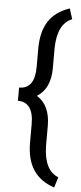

<svg xmlns="http://www.w3.org/2000/svg" viewBox="-63 -813 432 1024"><g transform="rotate(5 153.0 -301.0)"><path d="M268.1 178.7 285.2 122.6C233.7 102.4 207.2 48.7 205.6 -38.6V-145.5C205.6 -219.4 181.6 -271 133.8 -300.3C181.6 -329.6 205.6 -381 205.6 -454.6V-560.1C206.9 -648.6 233.6 -703.1 285.6 -723.6L268.1 -779.8C217.9 -763.2 180.7 -736.4 156.2 -699.5C131.8 -662.5 119.5 -614.1 119.1 -554.2V-453.6C119.1 -375.2 91.1 -335.9 35.2 -335.9V-265.1C91.1 -265.1 119.1 -225.9 119.1 -147.5V-46.4C119.5 13.8 132.1 62.3 157 99.1C181.9 135.9 218.9 162.4 268.1 178.7Z"/></g></svg>

Font: Roboto Condensed
Style: Regular
Weight: 400
Designer: Google
Version: Version 2.134; 2016